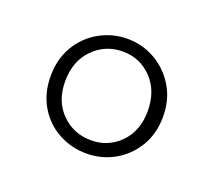

<svg xmlns="http://www.w3.org/2000/svg" viewBox="-60 -814 456 411"><g transform="rotate(20 168.0 -608.5)"><path d="M169 -508Q208 -508 235 -535.5Q262 -563 262 -608Q262 -654 235 -682Q208 -710 169 -710Q129 -710 101.5 -682Q74 -654 74 -608Q74 -563 101.5 -535.5Q129 -508 169 -508ZM169 -478Q135 -478 105.5 -494Q76 -510 58.5 -539.5Q41 -569 41 -608Q41 -647 58.5 -676.5Q76 -706 105.5 -722.5Q135 -739 169 -739Q203 -739 232 -722.5Q261 -706 279 -676.5Q297 -647 297 -608Q297 -569 279 -539.5Q261 -510 232 -494Q203 -478 169 -478Z"/></g></svg>

Font: Noto Serif TC
Style: Regular
Weight: 200
Designer: Ryoko NISHIZUKA 西塚涼子 (kana & ideographs); Frank Grießhammer (Latin, Greek & Cyrillic); Wenlong ZHANG 张文龙 (bopomofo); San
Foundry: Adobe
Version: Version 2.001;hotconv 1.1.0;makeotfexe 2.6.0